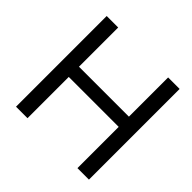

<svg xmlns="http://www.w3.org/2000/svg" viewBox="-175 -887 1063 1063"><g transform="rotate(45 357.0 -355.0)"><path d="M656 -710V0H566V-323H175V0H85V-710H175V-403H566V-710Z"/></g></svg>

Font: Rising Sun
Style: Regular
Weight: 400
Designer: Matt McInerney, Pablo Impallari, Rodrigo Fuenzalida (Raleway font), Stephen Hutchings (Greek), Cristiano Sobral (main ch
Foundry: The Rising Sun Project Authors
Version: Version 4.327; ttfautohint (v1.8.4.7-5d5b-dirty)